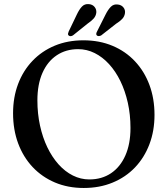

<svg xmlns="http://www.w3.org/2000/svg" viewBox="-20 -917 834 955"><path d="M395 -716.5Q474.5 -716.5 539.5 -689.2Q604.5 -662 651.2 -612.2Q698 -562.5 723.2 -494.8Q748.5 -427 748.5 -345.5Q748.5 -266 723.2 -199.5Q698 -133 651.5 -84.2Q605 -35.5 540.2 -8.8Q475.5 18 396.5 18Q318 18 253.5 -9.2Q189 -36.5 142.2 -86.2Q95.5 -136 70.2 -204Q45 -272 45 -353.5Q45 -433 70 -499.2Q95 -565.5 141.5 -614.2Q188 -663 252.2 -689.8Q316.5 -716.5 395 -716.5ZM629 -280.5Q629 -346.5 615.8 -405.8Q602.5 -465 578.8 -513.8Q555 -562.5 522.5 -598Q490 -633.5 451 -653Q412 -672.5 368.5 -672.5Q308 -672.5 262.2 -642Q216.5 -611.5 191.2 -554.5Q166 -497.5 166 -418Q166 -352 179 -292.5Q192 -233 215.5 -184.2Q239 -135.5 271.2 -99.5Q303.5 -63.5 342.5 -44Q381.5 -24.5 424.5 -24.5Q486 -24.5 532 -55.2Q578 -86 603.5 -143.5Q629 -201 629 -280.5ZM362 -844.5Q374 -870 387.5 -884.2Q401 -898.5 422 -896.5Q440 -895 450.2 -882.8Q460.5 -870.5 459 -854Q457 -837.5 446 -825Q435 -812.5 417 -800.5L343.5 -741.5Q338.5 -738 332.5 -737.2Q326.5 -736.5 322 -740Q317.5 -744 318.2 -749Q319 -754 321.5 -760ZM505 -844.5Q517.5 -869.5 531.5 -883.5Q545.5 -897.5 566.5 -894.5Q584 -892.5 594 -880Q604 -867.5 601.5 -851Q599 -834.5 587.5 -822.5Q576 -810.5 557.5 -799L483.5 -741Q478 -738 472.2 -737.5Q466.5 -737 462 -740.5Q458 -744.5 458.8 -749.5Q459.5 -754.5 462.5 -760Z"/></svg>

Font: Fraunces Wonky
Style: Regular
Weight: 400
Version: Version 1.000;[b76b70a41]